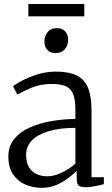

<svg xmlns="http://www.w3.org/2000/svg" viewBox="-20 -910 551 941"><path d="M184 10.5Q141 10.5 104 -5.5Q67 -21.5 44 -55.5Q21 -89.5 21 -142.5Q21 -194 49.8 -229Q78.5 -264 126.2 -285.2Q174 -306.5 232 -316.5Q290 -326.5 349.5 -327V-370.5Q349.5 -418.5 339.8 -446.2Q330 -474 305 -486.2Q280 -498.5 234.5 -498.5Q177.5 -498.5 133.8 -479.8Q90 -461 65 -446.5L44 -487Q54.5 -496.5 86.5 -513.8Q118.5 -531 162.5 -545Q206.5 -559 253.5 -559Q318.5 -559 356.8 -539.8Q395 -520.5 411.8 -478.5Q428.5 -436.5 428.5 -369V-41.5H489V-7.5Q478 -4.5 462.8 -1Q447.5 2.5 430.5 5Q413.5 7.5 398.5 7.5Q377 7.5 366.5 0.5Q356 -6.5 356 -34.5V-72Q344 -60.5 319.2 -40.8Q294.5 -21 260.2 -5.2Q226 10.5 184 10.5ZM212.5 -46Q244.5 -46 282.2 -63.8Q320 -81.5 349.5 -108V-283.5Q270.5 -283 216.8 -266.5Q163 -250 135.5 -220.8Q108 -191.5 108 -152.5Q108 -114 122 -90.5Q136 -67 159.5 -56.5Q183 -46 212.5 -46ZM252 -650Q225.5 -650 211.5 -665.8Q197.5 -681.5 197.5 -707Q197.5 -732 213 -752Q228.5 -772 258.5 -772H259.5Q285.5 -772 299.8 -756Q314 -740 314 -715Q314 -689.5 298.5 -669.8Q283 -650 253 -650ZM393 -890.5V-830H119V-890.5Z"/></svg>

Font: Merriweather 36pt Light
Style: Regular
Weight: 300
Designer: Eben Sorkin
Foundry: Eben Sorkin
Version: Version 2.100